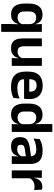

<svg xmlns="http://www.w3.org/2000/svg" viewBox="1108 -1808 873 3128"><g transform="rotate(90 1544.0 -244.5)"><path d="M215 11.5Q128.5 11.5 83.5 -44.5Q38.5 -100.5 38.5 -209.5V-277Q38.5 -387.5 84 -444.5Q129.5 -501.5 219.5 -501.5Q264 -501.5 294.5 -487.5Q325 -473.5 344 -447.5Q363 -421.5 371 -386.5H408L374 -291.5Q373 -326.5 359.2 -350.5Q345.5 -374.5 322 -386.5Q298.5 -398.5 266.5 -398.5Q218.5 -398.5 193 -370.2Q167.5 -342 167.5 -286V-206.5Q167.5 -151 193.2 -123Q219 -95 268 -95Q296.5 -95 318.5 -105.5Q340.5 -116 355.2 -134.2Q370 -152.5 376.5 -175.5L406 -104H370Q362.5 -72 344.5 -45.8Q326.5 -19.5 295.2 -4Q264 11.5 215 11.5ZM372 172V10.5L375.5 -125.5L374 -146.5V-347L376.5 -373.5L372 -490.5H500V172Z M734.5 -490.5V-195.5Q734.5 -165 742.8 -142.2Q751 -119.5 770.2 -107.2Q789.5 -95 822 -95Q851.5 -95 873 -105.5Q894.5 -116 908.5 -133.8Q922.5 -151.5 929 -173.5L949 -104H925Q917 -72 898.2 -45.8Q879.5 -19.5 847.2 -4Q815 11.5 766.5 11.5Q710.5 11.5 675.2 -10Q640 -31.5 623.2 -73.5Q606.5 -115.5 606.5 -177V-490.5ZM1054 -490.5V0H926.5L931 -119L926 -129.5V-490.5Z M1396.5 12Q1270.5 12 1209 -46Q1147.5 -104 1147.5 -214V-278Q1147.5 -387 1205 -445.5Q1262.5 -504 1372 -504Q1446 -504 1495.5 -478Q1545 -452 1569.8 -404.2Q1594.5 -356.5 1594.5 -290V-272.5Q1594.5 -254.5 1592.8 -235.8Q1591 -217 1588 -200.5H1472Q1473.5 -228 1473.8 -252.8Q1474 -277.5 1474 -297.5Q1474 -332 1463 -356.2Q1452 -380.5 1429.5 -393Q1407 -405.5 1372 -405.5Q1320.5 -405.5 1296 -377Q1271.5 -348.5 1271.5 -296V-250.5L1272 -236V-197.5Q1272 -174.5 1279.2 -155Q1286.5 -135.5 1303.5 -121.2Q1320.5 -107 1348.8 -99Q1377 -91 1419.5 -91Q1465.5 -91 1507.2 -101.2Q1549 -111.5 1586.5 -129L1575.5 -28Q1542 -9.5 1496.8 1.2Q1451.5 12 1396.5 12ZM1215.5 -200.5V-285.5H1562V-200.5Z M1844.5 11.5Q1758 11.5 1713 -44.5Q1668 -100.5 1668 -209.5V-277Q1668 -387.5 1713.5 -444.5Q1759 -501.5 1849 -501.5Q1893 -501.5 1923.2 -487.5Q1953.5 -473.5 1972.2 -447.5Q1991 -421.5 1998.5 -386.5H2036L2003.5 -291.5Q2002.5 -326 1989.2 -349.8Q1976 -373.5 1952.5 -386Q1929 -398.5 1897 -398.5Q1848.5 -398.5 1822.8 -370.5Q1797 -342.5 1797 -287V-206Q1797 -151 1822.8 -123Q1848.5 -95 1898 -95Q1926 -95 1948 -105.5Q1970 -116 1984.8 -134.2Q1999.5 -152.5 2006 -175.5L2036.5 -104H2000.5Q1992.5 -72 1974.5 -45.8Q1956.5 -19.5 1925 -4Q1893.5 11.5 1844.5 11.5ZM2001.5 0 2006 -120 2003.5 -148.5V-349L2004 -369.5L2001.5 -510V-661H2129.5V0Z M2525 0 2529.5 -120 2526 -131V-284.5L2525.5 -306.5Q2525.5 -354.5 2499.2 -377Q2473 -399.5 2413.5 -399.5Q2363 -399.5 2318.8 -386.2Q2274.5 -373 2237 -355.5L2248 -457.5Q2270 -469 2298.2 -479.2Q2326.5 -489.5 2361.5 -496Q2396.5 -502.5 2437 -502.5Q2497 -502.5 2538.5 -488.2Q2580 -474 2604.8 -447.5Q2629.5 -421 2640.5 -384.2Q2651.5 -347.5 2651.5 -303V0ZM2364.5 11.5Q2291.5 11.5 2253.2 -25Q2215 -61.5 2215 -129V-143Q2215 -214.5 2259 -248.8Q2303 -283 2398.5 -296L2537.5 -315L2545 -232.5L2417 -214Q2375 -208.5 2357.2 -194Q2339.5 -179.5 2339.5 -151.5V-146.5Q2339.5 -119 2356.8 -103.8Q2374 -88.5 2411 -88.5Q2444 -88.5 2467.5 -99Q2491 -109.5 2506.2 -126.8Q2521.5 -144 2528 -165.5L2546 -102H2524Q2516 -70.5 2498.2 -44.8Q2480.5 -19 2448.5 -3.8Q2416.5 11.5 2364.5 11.5Z M2881 -285 2848.5 -370.5H2879.5Q2893 -430 2928.5 -464Q2964 -498 3027 -498Q3040 -498 3050.5 -496.2Q3061 -494.5 3069.5 -492L3076.5 -364Q3065.5 -367.5 3051 -369.2Q3036.5 -371 3020.5 -371Q2969.5 -371 2933.8 -348.5Q2898 -326 2881 -285ZM2756.5 0V-490.5H2878.5L2873 -340L2884.5 -335.5V0Z"/></g></svg>

Font: Anek Gurmukhi SemiBold
Style: Regular
Weight: 600
Designer: Sarang Kulkarni (Gurmukhi), Yesha Goshar (Latin)
Foundry: Ek Type
Version: Version 1.003